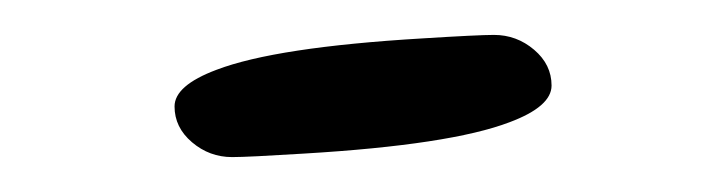

<svg xmlns="http://www.w3.org/2000/svg" viewBox="-20 -410 417 110"><path d="M80 -349Q80 -361 104 -370Q138 -383 222 -388Q254 -390 263 -390Q276 -390 286 -381.5Q296 -373 296 -361Q296 -349 272 -340Q238 -327 154 -322Q122 -320 113 -320Q100 -320 90 -328.5Q80 -337 80 -349Z"/></svg>

Font: Amatic SC
Style: Bold
Weight: 700
Designer: Multiple Designers
Foundry: Vernon Adams
Version: Version 2.505